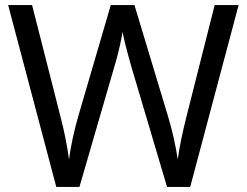

<svg xmlns="http://www.w3.org/2000/svg" viewBox="-20 -734 970 754"><path d="M917 -714 727 0H636L497 -468Q489 -497 481 -526Q473 -555 468 -577.5Q463 -600 461 -609Q460 -596 450.5 -553.5Q441 -511 427 -465L292 0H201L12 -714H106L217 -278Q229 -232 237.5 -189Q246 -146 251 -108Q256 -147 266 -193Q276 -239 289 -283L415 -714H508L639 -280Q653 -234 663 -188.5Q673 -143 678 -108Q683 -145 692 -188.5Q701 -232 713 -279L823 -714Z"/></svg>

Font: Noto Sans Vai
Style: Regular
Weight: 400
Designer: Monotype Design Team
Foundry: Monotype Imaging Inc.
Version: Version 2.001; ttfautohint (v1.8.4.7-5d5b)